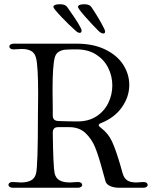

<svg xmlns="http://www.w3.org/2000/svg" viewBox="-20 -887 737 906"><path d="M20 -15Q20 -21 26.5 -25Q33 -29 43 -28Q67 -26 78 -26Q108 -26 126 -35.5Q144 -45 150 -68Q159 -104 159 -341L160 -444Q160 -575 150 -614Q144 -637 127 -646.5Q110 -656 82 -656Q71 -656 47 -654H43Q34 -654 29 -658Q24 -662 24 -668Q24 -673 29.5 -677Q35 -681 45 -681H341Q420 -681 476.5 -653.5Q533 -626 561.5 -581.5Q590 -537 590 -486Q590 -431 556 -382Q522 -333 459 -307Q446 -303 446 -296Q446 -291 456 -284Q491 -258 509 -218.5Q527 -179 548 -107Q551 -94 559 -68Q566 -45 581 -35.5Q596 -26 623 -26Q632 -26 654 -28H658Q667 -28 672 -24Q677 -20 677 -14Q677 -9 671.5 -5Q666 -1 656 -1H543Q518 -1 500 -9Q482 -17 478 -31L463 -85Q445 -152 429 -191.5Q413 -231 383.5 -259Q354 -287 307 -287H254Q229 -287 229 -261Q231 -100 238 -68Q244 -45 262 -35.5Q280 -26 310 -26Q321 -26 345 -28H349Q358 -28 363 -24Q368 -20 368 -14Q368 -9 362.5 -5Q357 -1 347 -1H41Q31 -1 25.5 -5Q20 -9 20 -15ZM229 -342Q229 -318 253 -316Q307 -314 346 -314Q398 -314 435 -338Q472 -362 491 -401Q510 -440 510 -484Q510 -528 490.5 -567Q471 -606 433 -630Q395 -654 341 -654Q304 -654 287.5 -652.5Q271 -651 257 -642.5Q243 -634 238 -614Q228 -574 228 -462L229 -371ZM338 -741Q308 -767 270 -807Q232 -847 232 -854Q232 -867 263 -867Q288 -867 297 -854Q314 -830 333 -802Q352 -774 362 -753Q365 -747 365 -742Q365 -732 356 -732Q348 -732 338 -741ZM444 -742Q413 -773 380.5 -810Q348 -847 348 -854Q348 -867 378 -867Q402 -867 411 -854Q447 -801 471 -753Q476 -743 476 -738Q476 -729 467 -729Q457 -729 444 -742Z"/></svg>

Font: Hina Mincho
Style: Regular
Weight: 400
Designer: satsuyako
Foundry: satsuyako
Version: Version 1.100